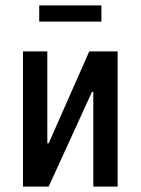

<svg xmlns="http://www.w3.org/2000/svg" viewBox="-20 -690 520 710"><path d="M65 0V-500H155V-160H160L310 -500H415V0H325V-350H320L160 0ZM125 -610V-670H355V-610Z"/></svg>

Font: Cuprum
Style: Regular
Weight: 400
Designer: Jovanny Lemonad
Foundry: Jovanny Lemonad
Version: Version 3.000